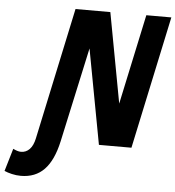

<svg xmlns="http://www.w3.org/2000/svg" viewBox="-195 -744 908 994"><g transform="rotate(5 259.5 -247.5)"><path d="M-136 177 -101 59Q-91 64 -80.5 67.5Q-70 71 -60 71Q-34 71 -15.5 52Q3 33 11 -5L157 -690H338L425 -222L525 -690H655L508 0H339L247 -493L140 -1Q118 99 71.5 147Q25 195 -50 195Q-74 195 -97 189.5Q-120 184 -136 177Z"/></g></svg>

Font: Radio Canada Condensed
Style: Bold Italic
Weight: 700
Width: 3
Italic angle: -12°
Designer: Charles Daoud, Etienne Aubert Bonn, Alexandre Saumier Demers, Jacques Le Bailly
Foundry: Radio-Canada
Version: Version 2.104; ttfautohint (v1.8.4.7-5d5b);gftools[0.9.28.de